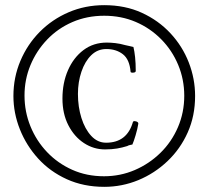

<svg xmlns="http://www.w3.org/2000/svg" viewBox="-20 -737 809 744"><path d="M384 -13Q304 -13 239 -42.5Q174 -72 128 -122.5Q82 -173 57 -236Q32 -299 32 -365Q32 -437 59 -501Q86 -565 134 -613.5Q182 -662 246 -689.5Q310 -717 384 -717Q465 -717 529.5 -687.5Q594 -658 640.5 -608Q687 -558 711.5 -495Q736 -432 736 -365Q736 -288 707.5 -224Q679 -160 629 -112.5Q579 -65 516 -39Q453 -13 384 -13ZM383 -54Q446 -54 502 -78Q558 -102 601.5 -144.5Q645 -187 669.5 -244Q694 -301 694 -366Q694 -429 670.5 -485.5Q647 -542 604.5 -585Q562 -628 506 -652Q450 -676 384 -676Q317 -676 260.5 -651.5Q204 -627 162.5 -583.5Q121 -540 98 -484.5Q75 -429 75 -367Q75 -304 98 -247.5Q121 -191 162.5 -147.5Q204 -104 260 -79Q316 -54 383 -54ZM387 -158Q343 -158 305.5 -182.5Q268 -207 245 -251.5Q222 -296 222 -355Q222 -416 243.5 -465Q265 -514 303.5 -543Q342 -572 394 -572Q408 -572 426.5 -570Q445 -568 466 -562Q476 -560 482 -558.5Q488 -557 497 -555Q501 -539 503.5 -515.5Q506 -492 506 -462Q506 -456 496 -455.5Q486 -455 486 -459Q482 -507 456 -527Q430 -547 392 -547Q358 -547 333.5 -523Q309 -499 295.5 -459Q282 -419 282 -373Q282 -323 295.5 -280Q309 -237 333.5 -210.5Q358 -184 391 -184Q472 -184 495 -264Q496 -268 502.5 -267.5Q509 -267 513 -264Q516 -262 516 -258Q513 -238 505.5 -213Q498 -188 493 -177Q489 -176 483.5 -175Q478 -174 473 -171Q454 -165 433.5 -161.5Q413 -158 387 -158Z"/></svg>

Font: Junicode Two Beta Condensed Medium
Style: Regular
Weight: 500
Width: 3
Designer: Peter S. Baker
Foundry: Briery Creek Software
Version: Version 1.053; ttfautohint (v1.8.4)